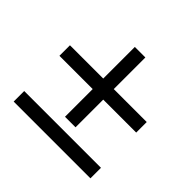

<svg xmlns="http://www.w3.org/2000/svg" viewBox="-145 -675 902 902"><g transform="rotate(45 306.0 -224.0)"><path d="M51 -2V68H561V-2ZM51 -236H272V-52H342V-236H561V-306H342V-516H272V-306H51Z"/></g></svg>

Font: KpMath
Style: SansBold
Weight: 700
Version: Version 0.66